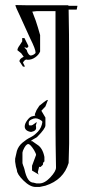

<svg xmlns="http://www.w3.org/2000/svg" viewBox="-20 -736 343 761"><path d="M121 -528Q121 -541 100 -583L60 -671Q41 -710 41 -716L94 -715H251V-713H287L284 -698H252Q254 -608 254 -490V-167Q252 -107 252 -90Q232 -23 160 0L137 5H121Q99 5 73 -20.5Q47 -46 47 -62L43 -76L40 -95V-107L47 -138Q53 -157 69 -170.5Q85 -184 100.5 -191.5Q116 -199 130.5 -214.5Q145 -230 148 -253Q146 -258 137 -262.5Q128 -267 121 -267Q113 -267 103.5 -262Q94 -257 94 -250V-243L96 -239H104Q108 -239 115.5 -245Q123 -251 126 -252L122 -239Q123 -236 123 -231Q124 -224 119 -219.5Q114 -215 103 -213Q78 -217 78 -235Q78 -246 88.5 -260Q99 -274 108 -275L120 -278L118 -283Q118 -284 125 -300L136 -317Q138 -318 151 -329Q164 -340 170 -340L160 -314L144 -297L160 -270V-239Q160 -226 127 -193Q125 -191 119 -188Q113 -185 108.5 -182Q104 -179 102 -176L107 -177Q108 -177 127 -163Q149 -150 156 -114V-96Q150 -93 150 -83Q141 -74 140 -74L135 -75L130 -54Q130 -51 132 -47Q134 -45 134 -44L107 -60V-79L123 -122Q123 -127 115 -141Q100 -165 92 -165Q82 -165 71 -139Q69 -133 69 -131V-88L70 -87Q70 -86 70.5 -84Q71 -82 72 -79.5Q73 -77 74.5 -73Q76 -69 77 -65Q88 -12 113 -12L125 -9H136Q157 -9 179.5 -33Q202 -57 202 -72Q200 -174 200 -232V-692H127L108 -690Q124 -650 130 -628L139 -597V-532Q134 -519 120 -509Q106 -499 90 -499L85 -500Q78 -500 71 -488L79 -472H71L57 -493Q57 -503 74 -511L64 -525L49 -537Q49 -545 59 -558L68 -572V-585H77L92 -555Q94 -549 86 -546L78 -549Q75 -548 85 -539L87 -535Q87 -531 92 -523.5Q97 -516 102 -516Q107 -516 114 -520Q121 -524 121 -528Z"/></svg>

Font: Bukvitsa
Style: Regular
Weight: 500
Foundry: Ponomar Technologies, Inc.
Version: Version 1.1